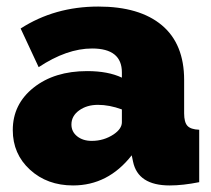

<svg xmlns="http://www.w3.org/2000/svg" viewBox="-20 -556 644 586"><path d="M203 10Q124 10 71.5 -38Q19 -86 19 -159Q19 -238 82.5 -288.5Q146 -339 246 -339Q310 -339 352 -319V-335Q352 -408 261 -408Q184 -408 98 -351L43 -469Q147 -536 280 -536Q406 -536 474 -479Q542 -422 542 -312V-210Q542 -183 552 -172Q562 -161 588 -160V0Q538 10 498 10Q401 10 386 -63L382 -82Q310 10 203 10ZM260 -126Q297 -126 327 -146Q352 -163 352 -183V-222Q314 -236 279 -236Q245 -236 221.5 -219Q198 -202 198 -176Q198 -154 215.5 -140Q233 -126 260 -126Z"/></svg>

Font: Raleway
Style: Heavy
Weight: 900
Designer: Matt McInerney, Pablo Impallari, Rodrigo Fuenzalida
Foundry: Matt McInerney, Pablo Impallari, Rodrigo Fuenzalida
Version: Version 2.001